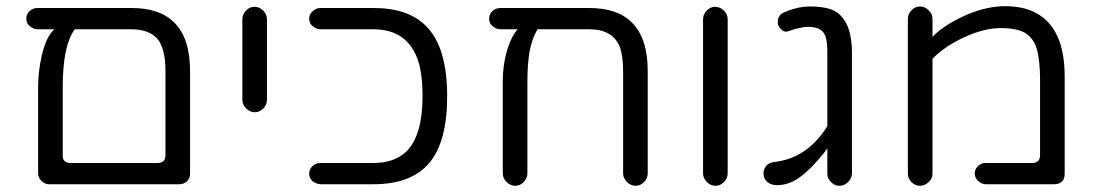

<svg xmlns="http://www.w3.org/2000/svg" viewBox="-20 -597 3524 617"><path d="M402.3 -571.3H101.6Q85 -571.3 74.7 -561Q64.5 -550.8 64.5 -537.1Q64.5 -519.5 80.1 -509.8Q88.9 -502.9 101.6 -502.9H154.3L145.5 -493.2Q126 -468.8 114.3 -418.9Q102.5 -367.2 102.5 -317.4V-39.1Q102.5 -26.4 113.3 -15.6Q124 -4.9 136.7 -4.9H555.7Q571.3 -4.9 581.1 -14.6Q590.8 -24.4 590.8 -39.1V-368.2Q590.8 -474.6 540 -524.4Q494.1 -571.3 402.3 -571.3ZM511.7 -368.2V-98.6Q511.7 -85.9 505.4 -79.6Q499 -73.2 486.3 -73.2H207Q187.5 -73.2 182.6 -87.9Q181.6 -92.8 181.6 -98.6V-317.4Q181.6 -448.2 218.8 -501L220.7 -502.9H402.3Q458 -502.9 485.4 -472.7Q511.7 -441.4 511.7 -368.2Z M837.9 -276.4V-535.2Q837.9 -550.8 825.7 -563Q813.5 -575.2 797.9 -575.2Q782.2 -575.2 770.5 -563Q758.8 -550.8 758.8 -535.2V-276.4Q758.8 -260.7 771 -248.5Q783.2 -236.3 798.8 -236.3Q814.5 -236.3 826.2 -248.5Q837.9 -260.7 837.9 -276.4Z M1179.7 -571.3H1010.7Q994.1 -571.3 983.4 -559.6Q973.6 -550.8 973.6 -537.1Q973.6 -519.5 989.3 -509.8Q998 -502.9 1010.7 -502.9H1179.7Q1299.8 -502.9 1329.1 -382.8Q1337.9 -341.8 1337.9 -288.1Q1337.9 -163.1 1287.1 -111.3Q1248 -73.2 1179.7 -73.2H1010.7Q994.1 -73.2 983.9 -63Q973.6 -52.7 973.6 -39.1Q973.6 -24.4 984.4 -14.6Q996.1 -5.9 1010.7 -4.9H1179.7Q1301.8 -4.9 1359.4 -73.2Q1417 -141.6 1417 -288.1Q1417 -446.3 1348.6 -513.7Q1292 -571.3 1179.7 -571.3Z M1873 -571.3H1588.9Q1572.3 -571.3 1562 -561Q1551.8 -550.8 1551.8 -537.1Q1551.8 -519.5 1567.4 -509.8Q1576.2 -502.9 1588.9 -502.9H1643.6L1635.7 -493.2Q1617.2 -466.8 1606.4 -423.8Q1595.7 -380.9 1595.7 -336.9V-40Q1595.7 -24.4 1607.9 -12.2Q1620.1 0 1635.7 0Q1651.4 0 1663.1 -12.2Q1674.8 -24.4 1674.8 -40V-332Q1674.8 -390.6 1681.6 -430.2Q1688.5 -469.7 1707 -502.9H1873Q1949.2 -502.9 1971.7 -446.3Q1982.4 -417 1982.4 -368.2V-40Q1982.4 -24.4 1994.6 -12.2Q2006.8 0 2022.5 0Q2038.1 0 2049.8 -12.2Q2061.5 -24.4 2061.5 -40V-368.2Q2061.5 -474.6 2010.7 -524.4Q1964.8 -571.3 1873 -571.3Z M2318.4 -40V-535.2Q2318.4 -550.8 2306.2 -563Q2293.9 -575.2 2278.3 -575.2Q2262.7 -575.2 2251 -563Q2239.3 -550.8 2239.3 -535.2V-40Q2239.3 -24.4 2251.5 -12.2Q2263.7 0 2279.3 0Q2294.9 0 2306.6 -12.2Q2318.4 -24.4 2318.4 -40Z M2576.2 -510.7Q2610.4 -510.7 2625 -494.1Q2638.7 -477.5 2638.7 -433.6V-191.4Q2604.5 -137.7 2562 -109.9Q2519.5 -82 2466.8 -76.2Q2451.2 -74.2 2442.4 -64Q2433.6 -53.7 2433.6 -39.1Q2433.6 -23.4 2445.3 -12.7Q2457 -2 2477.5 -2Q2516.6 -2 2552.7 -29.3Q2588.9 -56.6 2627.9 -105.5L2638.7 -120.1V-40Q2638.7 -29.3 2642.6 -22.5Q2656.2 0 2677.7 0Q2693.4 0 2705.6 -12.2Q2717.8 -24.4 2717.8 -40V-426.8Q2717.8 -511.7 2680.7 -547.9Q2667 -561.5 2649.4 -567.4Q2622.1 -576.2 2584 -576.2Q2546.9 -576.2 2509.8 -561.5Q2494.1 -555.7 2489.3 -550.8Q2479.5 -542 2479.5 -526.4Q2479.5 -512.7 2489.3 -503.9Q2497.1 -495.1 2506.8 -495.1Q2508.8 -495.1 2515.6 -497.1Q2529.3 -502.9 2546.9 -506.8Q2564.5 -510.7 2576.2 -510.7Z M3366.2 -4.9Q3401.4 -4.9 3401.4 -39.1V-350.6Q3401.4 -506.8 3308.6 -555.7Q3268.6 -577.1 3210.4 -577.1Q3152.3 -577.1 3089.8 -550.8Q3027.3 -524.4 2986.3 -488.3L2976.6 -478.5V-536.1Q2976.6 -551.8 2964.4 -564Q2952.1 -576.2 2936.5 -576.2Q2920.9 -576.2 2909.2 -564Q2897.5 -551.8 2897.5 -536.1V-39.1Q2897.5 -23.4 2909.2 -11.7Q2920.9 0 2936.5 0Q2953.1 0 2964.8 -12.7Q2976.6 -23.4 2976.6 -39.1V-408.2Q3015.6 -448.2 3079.1 -477.5Q3142.6 -506.8 3196.3 -506.8Q3246.1 -506.8 3272.5 -492.2Q3300.8 -475.6 3311.5 -440.4Q3322.3 -402.3 3322.3 -340.8V-98.6Q3322.3 -85.9 3315.9 -79.6Q3309.6 -73.2 3296.9 -73.2H3146.5Q3132.8 -73.2 3122.1 -62.5Q3112.3 -52.7 3112.3 -39.6Q3112.3 -26.4 3123 -15.6Q3133.8 -5.9 3146.5 -4.9Z"/></svg>

Font: FakePearl
Style: Light
Weight: 350
Version: Version 1.2